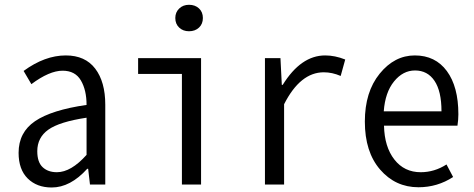

<svg xmlns="http://www.w3.org/2000/svg" viewBox="-20 -790 2030 822"><path d="M201.2 12.7Q137.7 12.7 98.6 -25.9Q59.6 -64.5 59.6 -135.7Q59.6 -223.6 130.4 -271.5Q201.2 -319.3 350.6 -340.8Q350.6 -404.3 326.2 -445.8Q301.8 -487.3 248 -487.3Q191.4 -487.3 114.3 -429.7L81.1 -486.3Q171.9 -552.7 261.7 -552.7Q344.7 -552.7 387.7 -496.1Q430.7 -439.5 430.7 -341.8V0H365.2L357.4 -67.4H353.5Q281.2 12.7 201.2 12.7ZM223.6 -52.7Q284.2 -52.7 350.6 -127V-286.1Q234.4 -268.6 187 -234.9Q139.6 -201.2 139.6 -142.6Q139.6 -95.7 162.6 -74.2Q185.5 -52.7 223.6 -52.7Z M758.8 0V-473.6H571.3V-541H840.8V0ZM789.1 -656.2Q763.7 -656.2 747.1 -671.9Q730.5 -687.5 730.5 -712.9Q730.5 -737.3 747.1 -753.4Q763.7 -769.5 789.1 -769.5Q815.4 -769.5 832 -753.9Q848.6 -738.3 848.6 -712.9Q848.6 -687.5 832 -671.9Q815.4 -656.2 789.1 -656.2Z M1114.3 0V-541H1180.7L1186.5 -426.8H1190.4Q1268.6 -552.7 1372.1 -552.7Q1414.1 -552.7 1458 -535.2L1438.5 -464.8Q1402.3 -480.5 1366.2 -480.5Q1265.6 -480.5 1196.3 -343.8V0Z M1771.5 11.7Q1672.9 11.7 1607.4 -64Q1542 -139.6 1542 -269.5Q1542 -396.5 1605.5 -474.6Q1668.9 -552.7 1755.9 -552.7Q1843.8 -552.7 1893.1 -485.8Q1942.4 -418.9 1942.4 -300.8Q1942.4 -277.3 1938.5 -252H1624Q1626 -161.1 1668.5 -106.9Q1710.9 -52.7 1781.2 -52.7Q1839.8 -52.7 1891.6 -85.9L1919.9 -32.2Q1852.5 11.7 1771.5 11.7ZM1623 -313.5H1870.1Q1870.1 -399.4 1840.3 -443.8Q1810.5 -488.3 1756.8 -488.3Q1705.1 -488.3 1667 -441.4Q1628.9 -394.5 1623 -313.5Z"/></svg>

Font: Gen Shin Gothic Monospace Normal
Style: Regular
Weight: 350
Designer: [Source Han Sans]
Ryoko NISHIZUKA  (kana & ideographs); Paul D. Hunt (Latin, Greek & Cyrillic); Wenlong ZHANG  (bopomofo
Version: Version 1.002.20150607